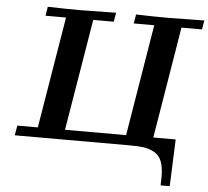

<svg xmlns="http://www.w3.org/2000/svg" viewBox="-58 -749 1092 1006"><g transform="rotate(5 488.0 -245.5)"><path d="M39.1 0 47.9 -51.8H155.8L252.9 -638.2H145L152.8 -686Q255.9 -683.1 324.2 -683.1L512.2 -686L503.9 -638.2H396L298.8 -51.8H620.1L716.8 -638.2H608.9L617.2 -686Q720.2 -683.1 788.1 -683.1L976.1 -686L967.8 -638.2H859.9L763.2 -51.8H880.9L871.1 194.8H823.2Q823.2 188 823.7 171.9Q824.2 155.8 824.2 148.9Q824.2 99.1 812 68.1Q799.8 37.1 772.9 22.5Q746.1 7.8 718 3.9Q689.9 0 644 0Z"/></g></svg>

Font: CMU Serif Extra
Style: BoldSlanted
Weight: 700
Italic angle: -9.46001°
Version: Version 0.7.0